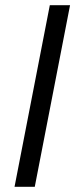

<svg xmlns="http://www.w3.org/2000/svg" viewBox="-20 -720 290 740"><path d="M36 0H114L250 -700H172Z"/></svg>

Font: Uncut Sans
Style: Italic
Weight: 400
Italic angle: -11°
Designer: Kasper Nordkvist
Foundry: UNCUT.wtf
Version: Version 1.304;Glyphs 3.2 (3246)